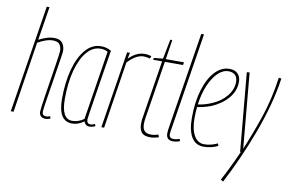

<svg xmlns="http://www.w3.org/2000/svg" viewBox="-93 -910 1965 1301"><g transform="rotate(10 889.5 -260.0)"><path d="M226 -35Q226 -7 254 -7Q259 -7 265.5 -8.5Q272 -10 281 -13L285 2Q275 7 266.5 8.5Q258 10 250 10Q233 10 220.5 -0.5Q208 -11 208 -32Q208 -41 212.5 -74Q217 -107 224 -152.5Q231 -198 239 -248Q247 -298 254 -343.5Q261 -389 265.5 -420.5Q270 -452 270 -459Q270 -486 257.5 -504Q245 -522 209 -522Q186 -522 158.5 -512Q131 -502 107 -488L31 0H12L129 -740H148L111 -509Q135 -522 162.5 -531Q190 -540 217 -540Q256 -540 273 -518Q290 -496 290 -462Q290 -454 285 -422.5Q280 -391 273 -345Q266 -299 258 -249Q250 -199 242.5 -153Q235 -107 230.5 -75Q226 -43 226 -35Z M554 10Q539 10 529 1.5Q519 -7 516 -19Q500 -7 479 1.5Q458 10 434 10Q339 10 339 -143Q339 -258 363.5 -347.5Q388 -437 433 -488.5Q478 -540 539 -540Q578 -540 609 -521Q588 -393 574.5 -306.5Q561 -220 552.5 -167Q544 -114 540 -86.5Q536 -59 534.5 -48.5Q533 -38 533 -36Q533 -6 558 -6Q566 -6 573.5 -8Q581 -10 589 -14L594 0Q574 10 554 10ZM513 -36 588 -511Q567 -523 537 -523Q486 -523 445.5 -476.5Q405 -430 381.5 -345Q358 -260 358 -145Q358 -8 433 -8Q454 -8 475.5 -15.5Q497 -23 513 -36Z M738 -530 730 -488Q782 -540 837 -540Q865 -540 885 -532L878 -515Q856 -522 835 -522Q810 -522 783.5 -508Q757 -494 726 -461L654 0H635L719 -530Z M1025 -18 1031 0Q1014 5 999 7.5Q984 10 972 10Q929 10 912.5 -11Q896 -32 896 -67Q896 -78 896.5 -90Q897 -102 900 -115L963 -511H901L904 -524L966 -530L992 -665H1006L985 -530H1110L1107 -511H982L919 -115Q917 -103 916 -92.5Q915 -82 915 -73Q915 -41 929 -25Q943 -9 975 -9Q987 -9 1000 -11.5Q1013 -14 1025 -18Z M1192 -740H1211L1107 -85Q1104 -66 1102 -54Q1100 -42 1100 -32Q1100 -21 1107 -13.5Q1114 -6 1133 -6Q1148 -6 1172 -14L1176 1Q1153 10 1130 10Q1104 10 1093 -2.5Q1082 -15 1082 -36Q1082 -42 1083 -49.5Q1084 -57 1084 -63Z M1438 -13Q1418 -2 1391 4Q1364 10 1340 10Q1284 10 1256 -36.5Q1228 -83 1228 -169Q1228 -279 1253.5 -362.5Q1279 -446 1323 -493Q1367 -540 1422 -540Q1461 -540 1480.5 -519Q1500 -498 1500 -464Q1500 -401 1456.5 -350.5Q1413 -300 1344 -271Q1320 -262 1296 -256Q1272 -250 1250 -247Q1246 -209 1246 -170Q1246 -94 1271 -50.5Q1296 -7 1341 -7Q1386 -7 1432 -29ZM1419 -523Q1380 -523 1346 -490Q1312 -457 1287 -399Q1262 -341 1252 -265Q1297 -271 1344 -291Q1405 -316 1443 -362Q1481 -408 1481 -460Q1481 -491 1464.5 -507Q1448 -523 1419 -523Z M1761 -539 1779 -536Q1766 -443 1738.5 -343Q1711 -243 1673.5 -143.5Q1636 -44 1594 49Q1552 142 1511 220L1494 209Q1518 165 1543.5 112.5Q1569 60 1595 1H1590L1541 -538L1560 -540L1607 -23Q1654 -135 1697 -261.5Q1740 -388 1761 -539Z"/></g></svg>

Font: Georama Condensed Thin
Style: Italic
Weight: 100
Width: 3
Italic angle: -9°
Designer: Jean-Baptiste Levee
Foundry: Production Type
Version: Version 1.000